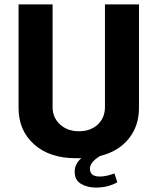

<svg xmlns="http://www.w3.org/2000/svg" viewBox="-20 -706 713 869"><path d="M455 -686H609V-218Q609 -135 562 -77.5Q515 -20 433 0Q387 28 387 57Q387 93 431 93Q461 93 498 79L511 119Q468 143 415 143Q375 143 346.5 126Q318 109 318 71Q318 36 348 10H322Q205 10 134.5 -52.5Q64 -115 64 -218V-686H218V-221Q218 -174 251.5 -143Q285 -112 337 -112Q390 -112 422.5 -142.5Q455 -173 455 -221Z"/></svg>

Font: Chivo
Style: Bold
Weight: 700
Designer: Hector Gatti
Foundry: Omnibus-Type
Version: Version 1.007;PS 001.007;hotconv 1.0.88;makeotf.lib2.5.64775